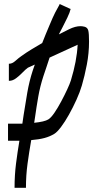

<svg xmlns="http://www.w3.org/2000/svg" viewBox="-20 -658 443 910"><path d="M18 9V-72H51Q69 -72 86 -72Q89 -94 92 -113Q100 -166 109.5 -220Q119 -274 135 -323Q140 -338 145 -352L112 -337Q101 -329 86.5 -314Q72 -299 56 -287Q40 -275 24 -275H22V-356H24Q38 -356 53 -369.5Q68 -383 81 -392Q106 -410 131 -425Q156 -440 180 -454Q189 -476 197 -496.5Q205 -517 214 -537Q231 -578 241.5 -598.5Q252 -619 257 -627Q262 -635 262 -638H265L313 -616H315Q311 -599 299 -574Q287 -549 276 -528Q265 -507 263 -503Q261 -499 259 -495Q278 -505 307.5 -519.5Q337 -534 362 -534Q370 -534 382 -531Q395 -527 398.5 -513Q402 -499 402 -461Q402 -406 391.5 -351.5Q381 -297 368 -253Q359 -222 342.5 -185.5Q326 -149 307 -115Q288 -81 269.5 -56.5Q251 -32 238 -24Q217 -11 191 -4Q165 3 128 6Q118 63 110.5 118Q103 173 103 232H49Q49 172 56 117Q63 62 72 9Q62 9 51 9ZM146 -102Q144 -89 142 -76Q191 -81 209 -92Q222 -100 238 -123.5Q254 -147 270 -177Q286 -207 298.5 -234Q311 -261 316 -277Q330 -323 338 -365Q346 -407 348 -446L215 -385Q208 -363 200.5 -341Q193 -319 186 -298Q170 -249 161.5 -200.5Q153 -152 146 -102Z"/></svg>

Font: Syne
Style: Italic
Weight: 400
Italic angle: -9°
Designer: Lucas Descroix
Foundry: Bonjour Monde
Version: Version 2.000; ttfautohint (v1.8.3)